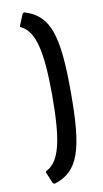

<svg xmlns="http://www.w3.org/2000/svg" viewBox="-93 -744 491 914"><g transform="rotate(-10 153.0 -287.5)"><path d="M246 -288C246 -563 215 -664 96 -701C90 -702 86 -699 84 -695L63 -644C60 -640 62 -635 69 -633C130 -601 156 -508 156 -288C156 -68 131 25 70 58C64 60 61 65 64 69L85 120C87 124 91 127 97 126C215 88 246 -13 246 -288Z"/></g></svg>

Font: Aldone Medium
Style: Regular
Weight: 500
Designer: Pietro Gregorini
Version: Version 1.500;FEAKit 1.0